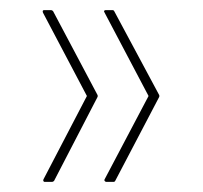

<svg xmlns="http://www.w3.org/2000/svg" viewBox="-20 -453 402 380"><path d="M190 -93Q189 -93 187.5 -94.5Q186 -96 187 -98L274 -263L187 -428Q185 -431 186.5 -432Q188 -433 189 -433H203Q205 -433 206 -431L295 -265Q296 -263 295 -261L208 -95Q207 -93 205 -93ZM68 -93Q67 -93 66 -94.5Q65 -96 66 -98L152 -263L65 -428Q64 -431 65 -432Q66 -433 67 -433H81Q83 -433 85 -431L173 -265Q174 -263 173 -261L87 -95Q85 -93 83 -93Z"/></svg>

Font: Sofia Sans Condensed Thin
Style: Regular
Weight: 250
Version: Version 4.100